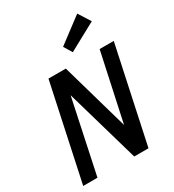

<svg xmlns="http://www.w3.org/2000/svg" viewBox="-211 -1014 1023 1131"><g transform="rotate(-30 300.0 -448.5)"><path d="M17 0 156 -650H274L405 -191L504 -650H600L461 0H364L220 -500L114 0ZM358 -713 324 -769 494 -897 546 -815Z"/></g></svg>

Font: Sometype Mono SemiBold
Style: Italic
Weight: 600
Italic angle: -12°
Designer: Ryoichi Tsunekawa
Foundry: Dharma Type
Version: Version 1.001